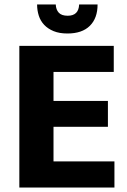

<svg xmlns="http://www.w3.org/2000/svg" viewBox="-20 -834 563 854"><path d="M66 -630H486V-514H218V-385H460V-270H218V-116H489V0H66ZM228 -814Q229 -791 241.5 -777.5Q254 -764 281 -764Q330 -764 332 -814H414Q414 -753 379.5 -719Q345 -685 280 -685Q244 -685 218.5 -695.5Q193 -706 176.5 -723.5Q160 -741 152.5 -764.5Q145 -788 145 -814Z"/></svg>

Font: Mukta Malar ExtraBold
Style: Regular
Weight: 800
Designer: Aadarsh Rajan, Girish Dalvi, Yashodeep Gholap
Foundry: Ek Type
Version: Version 2.538;PS 1.000;hotconv 16.6.51;makeotf.lib2.5.65220;